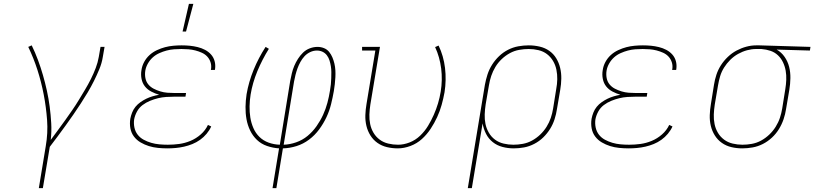

<svg xmlns="http://www.w3.org/2000/svg" viewBox="-20 -764 4240 999"><path d="M182 215 218 -3Q230 -72 225 -139.5Q220 -207 207.5 -272Q195 -337 175 -399.5Q155 -462 127 -520L145 -528Q163 -491 177.5 -452Q192 -413 203.5 -373Q215 -333 224 -292Q233 -251 238.5 -209Q244 -167 246.5 -123.5Q249 -80 244 -36Q263 -62 282 -87.5Q301 -113 319.5 -139Q338 -165 356 -191Q374 -217 390 -243.5Q406 -270 422.5 -297.5Q439 -325 453 -353Q467 -381 478 -410Q489 -439 494 -468L503 -520H524L515 -468Q510 -436 497 -404.5Q484 -373 469 -343Q454 -313 436.5 -283.5Q419 -254 400 -225Q381 -196 361.5 -167.5Q342 -139 321.5 -111Q301 -83 280.5 -55Q260 -27 239 0L203 215Z M851 8Q826 8 801.5 5.5Q777 3 754.5 -4Q732 -11 711.5 -23Q691 -35 677 -53.5Q663 -72 658.5 -96Q654 -120 658 -146Q661 -162 667.5 -178.5Q674 -195 685 -208.5Q696 -222 711 -232.5Q726 -243 741.5 -250.5Q757 -258 774 -263Q791 -268 808 -271Q787 -277 767 -287.5Q747 -298 734 -314.5Q721 -331 716.5 -353.5Q712 -376 716 -399Q719 -421 730 -441.5Q741 -462 758 -477.5Q775 -493 796.5 -503Q818 -513 839 -518.5Q860 -524 882 -526Q904 -528 925 -528Q947 -528 967.5 -526Q988 -524 1008.5 -519Q1029 -514 1047 -504.5Q1065 -495 1078 -480.5Q1091 -466 1096.5 -446.5Q1102 -427 1099 -405L1098 -400H1077L1078 -404Q1081 -423 1075.5 -440Q1070 -457 1058.5 -469.5Q1047 -482 1030.5 -489.5Q1014 -497 996.5 -501.5Q979 -506 960.5 -507.5Q942 -509 924 -509Q905 -509 885.5 -507.5Q866 -506 847 -501Q828 -496 809 -487.5Q790 -479 775 -465.5Q760 -452 749.5 -433.5Q739 -415 736 -396Q733 -377 736.5 -358Q740 -339 751.5 -325Q763 -311 779.5 -302.5Q796 -294 814 -288.5Q832 -283 851 -281.5Q870 -280 890 -280H948L945 -261H887Q866 -261 844.5 -259.5Q823 -258 802.5 -253Q782 -248 761 -239.5Q740 -231 722 -217.5Q704 -204 693 -184Q682 -164 678 -143Q675 -121 679.5 -100Q684 -79 696.5 -63Q709 -47 727.5 -37Q746 -27 766.5 -21Q787 -15 809 -13Q831 -11 853 -11Q883 -11 912.5 -15Q942 -19 971 -31Q1000 -43 1024.5 -64.5Q1049 -86 1062 -114L1079 -106Q1070 -86 1055 -68Q1040 -50 1021 -36.5Q1002 -23 981 -14.5Q960 -6 938 -1Q916 4 894 6Q872 8 851 8ZM930 -600 963 -744H986L948 -600Z M1398 215 1432 8Q1400 6 1369.5 -4.5Q1339 -15 1317 -36Q1295 -57 1281.5 -85Q1268 -113 1262.5 -144Q1257 -175 1257.5 -208Q1258 -241 1263 -274Q1274 -338 1299.5 -400.5Q1325 -463 1362 -520L1379 -510Q1344 -454 1319 -393.5Q1294 -333 1284 -272Q1279 -241 1278.5 -211Q1278 -181 1282.5 -152.5Q1287 -124 1298.5 -97.5Q1310 -71 1330 -51.5Q1350 -32 1377.5 -22Q1405 -12 1436 -11L1490 -343Q1494 -363 1498.5 -382.5Q1503 -402 1511 -421Q1519 -440 1530.5 -458Q1542 -476 1557 -490.5Q1572 -505 1592 -512.5Q1612 -520 1632 -520Q1650 -520 1666 -513.5Q1682 -507 1692.5 -494Q1703 -481 1709.5 -465.5Q1716 -450 1720 -433Q1724 -416 1725 -398Q1726 -380 1725 -362Q1724 -344 1722 -326Q1720 -308 1717 -290Q1711 -256 1702.5 -221.5Q1694 -187 1678.5 -154Q1663 -121 1640.5 -90.5Q1618 -60 1588 -37.5Q1558 -15 1523 -4Q1488 7 1452 8L1418 215ZM1456 -11Q1488 -12 1521 -23.5Q1554 -35 1580.5 -57Q1607 -79 1627 -107.5Q1647 -136 1661 -166.5Q1675 -197 1683.5 -229Q1692 -261 1697 -293Q1700 -309 1701.5 -325Q1703 -341 1703.5 -357Q1704 -373 1704 -388.5Q1704 -404 1701.5 -419.5Q1699 -435 1694.5 -449.5Q1690 -464 1681 -476Q1672 -488 1658.5 -494.5Q1645 -501 1629 -501Q1611 -501 1594 -493Q1577 -485 1564.5 -471.5Q1552 -458 1543 -441.5Q1534 -425 1528 -408.5Q1522 -392 1517.5 -374.5Q1513 -357 1510 -340Z M2050 8Q2021 8 1993.5 1.5Q1966 -5 1944 -20.5Q1922 -36 1907.5 -59Q1893 -82 1886.5 -109Q1880 -136 1881 -165Q1882 -194 1887 -223L1933 -501H1864V-520H1957L1907 -220Q1903 -194 1902 -168.5Q1901 -143 1906 -118.5Q1911 -94 1923.5 -73Q1936 -52 1955.5 -37.5Q1975 -23 2000 -17Q2025 -11 2051 -11Q2081 -11 2111.5 -23Q2142 -35 2166 -58Q2190 -81 2207 -109Q2224 -137 2237 -166.5Q2250 -196 2259 -226Q2268 -256 2273 -287Q2283 -348 2275.5 -407.5Q2268 -467 2244 -519L2262 -527Q2288 -473 2295.5 -410.5Q2303 -348 2293 -284Q2287 -251 2278 -218.5Q2269 -186 2254.5 -154.5Q2240 -123 2220.5 -93.5Q2201 -64 2175 -40.5Q2149 -17 2115.5 -4.5Q2082 8 2050 8Z M2414 215 2503 -323Q2508 -350 2516.5 -376.5Q2525 -403 2540.5 -427.5Q2556 -452 2577 -472Q2598 -492 2623.5 -505Q2649 -518 2676.5 -523Q2704 -528 2731 -528Q2760 -528 2788 -521.5Q2816 -515 2838 -499.5Q2860 -484 2874 -461Q2888 -438 2894.5 -411Q2901 -384 2900.5 -355Q2900 -326 2895 -297L2878 -197Q2874 -170 2865.5 -143.5Q2857 -117 2842 -93Q2827 -69 2806.5 -49Q2786 -29 2760 -15.5Q2734 -2 2707 3Q2680 8 2653 8Q2623 8 2594.5 0.5Q2566 -7 2544 -24.5Q2522 -42 2509 -67.5Q2496 -93 2491 -122L2435 215ZM2651 -11Q2675 -11 2700 -15.5Q2725 -20 2748 -32.5Q2771 -45 2790.5 -63.5Q2810 -82 2824 -104.5Q2838 -127 2846 -151Q2854 -175 2858 -200L2874 -300Q2879 -326 2879.5 -351.5Q2880 -377 2875 -401.5Q2870 -426 2857.5 -447Q2845 -468 2826 -482.5Q2807 -497 2782 -503Q2757 -509 2731 -509Q2707 -509 2681.5 -504.5Q2656 -500 2633 -487.5Q2610 -475 2590.5 -456.5Q2571 -438 2557.5 -415.5Q2544 -393 2536 -369Q2528 -345 2524 -320L2507 -221Q2503 -195 2502 -169Q2501 -143 2506 -119Q2511 -95 2523.5 -73.5Q2536 -52 2555.5 -37.5Q2575 -23 2600 -17Q2625 -11 2651 -11Z M3251 8Q3226 8 3201.5 5.5Q3177 3 3154.5 -4Q3132 -11 3111.5 -23Q3091 -35 3077 -53.5Q3063 -72 3058.5 -96Q3054 -120 3058 -146Q3061 -162 3067.5 -178.5Q3074 -195 3085 -208.5Q3096 -222 3111 -232.5Q3126 -243 3141.5 -250.5Q3157 -258 3174 -263Q3191 -268 3208 -271Q3187 -277 3167 -287.5Q3147 -298 3134 -314.5Q3121 -331 3116.5 -353.5Q3112 -376 3116 -399Q3119 -421 3130 -441.5Q3141 -462 3158 -477.5Q3175 -493 3196.5 -503Q3218 -513 3239 -518.5Q3260 -524 3282 -526Q3304 -528 3325 -528Q3347 -528 3367.5 -526Q3388 -524 3408.5 -519Q3429 -514 3447 -504.5Q3465 -495 3478 -480.5Q3491 -466 3496.5 -446.5Q3502 -427 3499 -405L3498 -400H3477L3478 -404Q3481 -423 3475.5 -440Q3470 -457 3458.5 -469.5Q3447 -482 3430.5 -489.5Q3414 -497 3396.5 -501.5Q3379 -506 3360.5 -507.5Q3342 -509 3324 -509Q3305 -509 3285.5 -507.5Q3266 -506 3247 -501Q3228 -496 3209 -487.5Q3190 -479 3175 -465.5Q3160 -452 3149.5 -433.5Q3139 -415 3136 -396Q3133 -377 3136.5 -358Q3140 -339 3151.5 -325Q3163 -311 3179.5 -302.5Q3196 -294 3214 -288.5Q3232 -283 3251 -281.5Q3270 -280 3290 -280H3348L3345 -261H3287Q3266 -261 3244.5 -259.5Q3223 -258 3202.5 -253Q3182 -248 3161 -239.5Q3140 -231 3122 -217.5Q3104 -204 3093 -184Q3082 -164 3078 -143Q3075 -121 3079.5 -100Q3084 -79 3096.5 -63Q3109 -47 3127.5 -37Q3146 -27 3166.5 -21Q3187 -15 3209 -13Q3231 -11 3253 -11Q3283 -11 3312.5 -15Q3342 -19 3371 -31Q3400 -43 3424.5 -64.5Q3449 -86 3462 -114L3479 -106Q3470 -86 3455 -68Q3440 -50 3421 -36.5Q3402 -23 3381 -14.5Q3360 -6 3338 -1Q3316 4 3294 6Q3272 8 3251 8Z M3842 8Q3813 8 3785.5 1.5Q3758 -5 3736 -20.5Q3714 -36 3699.5 -59Q3685 -82 3678.5 -109Q3672 -136 3673 -165Q3674 -194 3679 -223L3695 -323Q3699 -349 3707.5 -375Q3716 -401 3731 -424.5Q3746 -448 3767 -468Q3788 -488 3812.5 -501Q3837 -514 3863 -521Q3889 -528 3915 -528H3931L4197 -520L4194 -501L4021 -506Q4046 -492 4062.5 -468Q4079 -444 4086 -416Q4093 -388 4092.5 -357.5Q4092 -327 4087 -297L4070 -197Q4066 -170 4057 -143.5Q4048 -117 4033 -92.5Q4018 -68 3996.5 -48Q3975 -28 3949.5 -15Q3924 -2 3896.5 3Q3869 8 3842 8ZM3843 -11Q3867 -11 3892 -15.5Q3917 -20 3940 -32.5Q3963 -45 3982.5 -63.5Q4002 -82 4016 -104.5Q4030 -127 4038 -151Q4046 -175 4050 -200L4066 -300Q4070 -324 4071 -348.5Q4072 -373 4068 -396Q4064 -419 4054 -440Q4044 -461 4027.5 -476.5Q4011 -492 3989 -499.5Q3967 -507 3942 -509H3914Q3891 -509 3867 -502.5Q3843 -496 3820.5 -483.5Q3798 -471 3779.5 -452.5Q3761 -434 3747.5 -412.5Q3734 -391 3727 -367.5Q3720 -344 3716 -320L3699 -220Q3695 -194 3694 -168.5Q3693 -143 3698 -118.5Q3703 -94 3715.5 -73Q3728 -52 3747.5 -37.5Q3767 -23 3792 -17Q3817 -11 3843 -11Z"/></svg>

Font: Iosevka HT Thin Extended
Style: Italic
Weight: 100
Width: 7
Italic angle: -9°
Monospace: yes
Designer: Belleve Invis
Foundry: Belleve Invis
Version: Version 32.3.0; ttfautohint (v1.8.4)